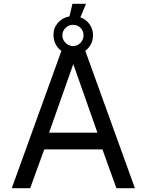

<svg xmlns="http://www.w3.org/2000/svg" viewBox="-20 -982 765 1002"><path d="M300.5 -716.5Q281 -730 270 -752Q259 -774 259 -800.5Q259 -836.5 282.5 -863.2Q306 -890 342.5 -896.5L358 -962H429L399.5 -891.5Q429 -881 447.2 -855.8Q465.5 -830.5 465.5 -798.5Q465.5 -773 454.8 -752Q444 -731 425 -717L684 0H587.5L514.5 -202.5H211L137.5 0H41.5ZM488.5 -289.5 362.5 -647.5 236 -289.5ZM361 -741.5Q383.5 -741.5 399.8 -758.2Q416 -775 416 -797.5Q416 -821 400 -836.8Q384 -852.5 361 -852.5Q339 -852.5 322.2 -836.5Q305.5 -820.5 305.5 -797.5Q305.5 -783 313.2 -770Q321 -757 334 -749.2Q347 -741.5 361 -741.5Z"/></svg>

Font: 1883 Sans
Style: Regular
Weight: 400
Designer: 1883 Sans project is a fork of Public Sans.
Version: Version 1.009